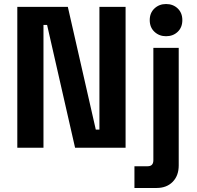

<svg xmlns="http://www.w3.org/2000/svg" viewBox="-20 -734 978 954"><path d="M196 0H66V-700H317L456 -90H474V-700H604V0H353L214 -610H196ZM758 200H648V92H714Q742 92 742 62V-496H868V88Q868 139 838 169.5Q808 200 758 200ZM805 -554Q771 -554 747.5 -576Q724 -598 724 -634Q724 -670 747.5 -692Q771 -714 805 -714Q840 -714 863 -692Q886 -670 886 -634Q886 -598 863 -576Q840 -554 805 -554Z"/></svg>

Font: Space Grotesk Variable Light
Style: Regular
Weight: 300
Designer: Florian Karsten
Foundry: Florian Karsten
Version: Version 2.000